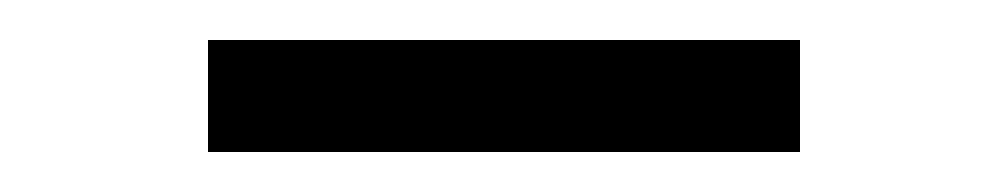

<svg xmlns="http://www.w3.org/2000/svg" viewBox="-20 -306 504 96"><path d="M84 -230V-286H380V-230Z"/></svg>

Font: Space Grotesk Light Light
Style: Regular
Weight: 300
Version: Version 2.000